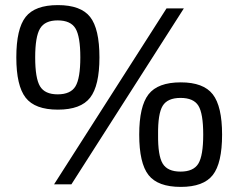

<svg xmlns="http://www.w3.org/2000/svg" viewBox="-20 -723 936 753"><path d="M370 -498Q370 -387 333.5 -340Q297 -293 207 -293Q117 -293 80.5 -340Q44 -387 44 -498Q44 -610 80.5 -656.5Q117 -703 207 -703Q297 -703 333.5 -656.5Q370 -610 370 -498ZM260 0H192L633 -690H701ZM206 -643Q156 -643 137 -611Q118 -579 118 -498Q118 -416 137 -384.5Q156 -353 206 -353Q257 -353 276 -384.5Q295 -416 295 -498Q295 -580 276 -611.5Q257 -643 206 -643ZM689 -400Q778 -400 814.5 -353Q851 -306 851 -195Q851 -83 814.5 -36.5Q778 10 689 10Q599 10 562.5 -36.5Q526 -83 526 -195Q526 -306 562.5 -353Q599 -400 689 -400ZM600 -195Q599 -113 618 -81.5Q637 -50 688 -50Q739 -50 758 -81.5Q777 -113 777 -195Q777 -278 758 -308.5Q739 -339 688 -339Q637 -339 618 -308Q599 -277 600 -195Z"/></svg>

Font: Exo 2.0 Medium
Style: Regular
Weight: 500
Designer: Natanael Gama
Version: Version 1.001;PS 001.001;hotconv 1.0.70;makeotf.lib2.5.58329